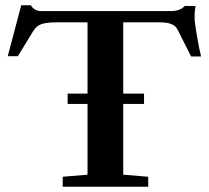

<svg xmlns="http://www.w3.org/2000/svg" viewBox="-20 -705 788 725"><path d="M216.8 0V-37.6L310.5 -45.4V-312.5H235.4V-351.6H310.5V-620.6H190.4Q155.8 -620.6 136.5 -614Q117.2 -607.4 105 -586.9L47.4 -492.7H9.3L60.1 -685.1H96.7Q109.4 -663.1 135.7 -663.1H624.5Q660.2 -663.1 677.7 -682.6L718.8 -682.1Q714.8 -668.9 714.8 -636.2Q714.8 -623 722.9 -573.7Q731 -524.4 739.3 -491.7H701.7L649.4 -595.2Q636.2 -620.6 585 -620.6H445.3V-351.6H523.9V-312.5H445.3V-45.4L539.6 -37.6V0Z"/></svg>

Font: Elstob 8pt SemiBold
Style: Regular
Weight: 600
Designer: Peter S. Baker
Version: Version 1.015